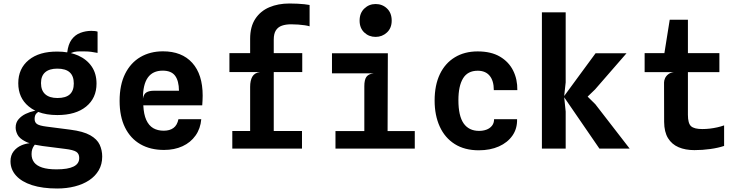

<svg xmlns="http://www.w3.org/2000/svg" viewBox="-20 -850 4240 1098"><path d="M307 228Q223 228 163.2 208.8Q103.5 189.5 71.8 154.2Q40 119 40 72Q40 38.5 57.8 15.5Q75.5 -7.5 104 -19.5Q125.5 -28.5 149.5 -31Q135 -35.5 124 -41.5Q91 -58.5 80.2 -79.8Q69.5 -101 69.5 -120.5Q69.5 -149 86.2 -168.2Q103 -187.5 127.2 -199Q151.5 -210.5 175.5 -215.5Q179 -216 182.5 -216.5Q161.5 -227 144 -241.5Q84.5 -290.5 84.5 -374Q84.5 -458 144.5 -507Q204.5 -556 309 -555Q338.5 -555 364.5 -550.5Q370 -596.5 389 -623Q409.5 -651 439.8 -662.2Q470 -673.5 502 -673.5Q512 -673.5 522 -672.5Q532 -671.5 538 -669V-547.5Q518.5 -551.5 500.2 -553.8Q482 -556 463 -556Q453 -556 437 -556.2Q421 -556.5 403.5 -553Q394 -550.5 385 -546.5Q407.5 -541 427 -532.5Q477 -510 504.5 -469.5Q532 -429 532 -372Q532 -289 472.5 -240.5Q413 -192 308 -192Q245 -192 198.5 -210Q193 -206 188.5 -201.5Q178 -191 178 -169.5Q178 -150 192 -140.5Q206 -131 246 -126L381.5 -108.5Q456.5 -99 496 -76.5Q535.5 -54 550 -22.5Q564.5 9 564.5 45.5Q564.5 89.5 544.8 123.5Q525 157.5 490 180.8Q455 204 408 216Q361 228 307 228ZM179 -22.5Q176.5 -20 174.5 -16.5Q168 -7.5 164.2 4.2Q160.5 16 160.5 31.5Q160.5 59 175.2 78.5Q190 98 221.5 108.2Q253 118.5 303.5 118.5Q369 118.5 401.2 102.2Q433.5 86 433 53Q433 29 416 18Q399 7 352.5 1.5L223 -15Q198.5 -18.5 179 -22.5ZM308.5 -289.5Q356 -289.5 379 -310.2Q402 -331 402 -372.5Q402 -415 378.8 -436.2Q355.5 -457.5 307.5 -457.5Q262.5 -457.5 238.5 -436.8Q214.5 -416 214.5 -375Q214.5 -332.5 238.8 -311Q263 -289.5 308.5 -289.5Z M918 7.5Q840 7.5 783 -25.2Q726 -58 695 -120.8Q664 -183.5 664 -273Q664 -364.5 695.5 -427.8Q727 -491 783 -523.8Q839 -556.5 912 -556.5Q1020 -556.5 1079.5 -490.5Q1139 -424.5 1139 -303Q1139 -288 1138.2 -275.5Q1137.5 -263 1136.5 -247.5H799.5Q802 -196 816.5 -164Q831 -132 856.2 -117.2Q881.5 -102.5 916.5 -102.5Q950.5 -102.5 972 -118.2Q993.5 -134 1000.5 -168.5H1131Q1126.5 -114.5 1098.2 -74.8Q1070 -35 1023.8 -13.8Q977.5 7.5 918 7.5ZM797.5 -286Q801.5 -312 817.2 -321.5Q833 -331 858.5 -331H1003.5Q1003 -388 981.2 -417Q959.5 -446 910.5 -446Q853.5 -446 825.2 -406Q797 -366 797.5 -286Z M1308.5 0V-101H1410.5V-353Q1410.5 -390 1423.2 -412Q1436 -434 1467.5 -438H1292V-546H1410.5V-628Q1410.5 -697.5 1440 -742.2Q1469.5 -787 1520.2 -808.5Q1571 -830 1635 -830Q1660 -830 1681.5 -828.8Q1703 -827.5 1720.8 -825.8Q1738.5 -824 1750.5 -821.5V-699.5Q1740 -703 1722.8 -705.5Q1705.5 -708 1685.5 -709.5Q1665.5 -711 1645 -711Q1614.5 -711 1592.2 -703.2Q1570 -695.5 1557.8 -676.5Q1545.5 -657.5 1545.5 -623V-546H1708.5V-438H1545.5V-101H1707V0Z M1898.5 0V-100.5H2063.5V-357Q2063.5 -393.5 2075.2 -410.2Q2087 -427 2116.5 -430.5H1878.5V-545.5H2198L2196.5 -100.5H2352V0ZM2128 -639Q2090 -639 2063.2 -664.2Q2036.5 -689.5 2036.5 -732Q2036.5 -775.5 2063.5 -801.2Q2090.5 -827 2128 -827Q2166.5 -827 2193.2 -801.5Q2220 -776 2220 -732Q2220 -689.5 2192.8 -664.2Q2165.5 -639 2128 -639Z M2718 9.5Q2637 9.5 2580.5 -26.2Q2524 -62 2494.8 -126.2Q2465.5 -190.5 2465.5 -275Q2465.5 -363 2495.5 -425.8Q2525.5 -488.5 2581 -522.2Q2636.5 -556 2711.5 -556Q2788.5 -556 2839 -526.2Q2889.5 -496.5 2914.5 -446.5Q2939.5 -396.5 2938.5 -334.5H2804Q2804 -361.5 2798 -382Q2792 -402.5 2780.2 -416.8Q2768.5 -431 2751.5 -438.2Q2734.5 -445.5 2712 -445.5Q2654.5 -445.5 2628 -401.8Q2601.5 -358 2601.5 -277.5Q2601.5 -187 2631.5 -144.2Q2661.5 -101.5 2720 -101.5Q2742.5 -101.5 2761.8 -108.5Q2781 -115.5 2793.2 -130.5Q2805.5 -145.5 2805.5 -168.5H2937Q2938.5 -114.5 2910.5 -74.5Q2882.5 -34.5 2832.8 -12.5Q2783 9.5 2718 9.5Z M3408 0 3206.5 -293.5 3215 -212V0H3079V-779.5H3215V-379L3206.5 -301L3293 -419L3386 -545.5H3563L3383 -338.5L3340.5 -297.5L3384.5 -254L3581 0Z M3951 8.5Q3899.5 8.5 3860.8 -8Q3822 -24.5 3800.2 -60Q3778.5 -95.5 3778 -153L3777.5 -378Q3777.5 -389.5 3783.2 -402.5Q3789 -415.5 3801.5 -425.2Q3814 -435 3833.5 -437.5H3666.5V-546H3779.5L3810 -737H3914V-546H4094V-437.5H3914V-193.5Q3914 -144.5 3932 -128.2Q3950 -112 3996 -112Q4017.5 -112 4039.2 -114.5Q4061 -117 4082 -121.8Q4103 -126.5 4121 -133V-15.5Q4086.5 -4 4042 2.2Q3997.5 8.5 3951 8.5Z"/></svg>

Font: Spline Sans Mono SemiBold
Style: Regular
Weight: 600
Monospace: yes
Version: Version 1.004